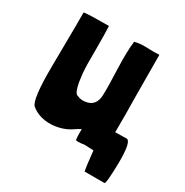

<svg xmlns="http://www.w3.org/2000/svg" viewBox="-143 -622 806 836"><g transform="rotate(30 259.5 -203.5)"><path d="M424 -117Q425 -189 423 -313Q422 -449 422 -505Q397 -503 353 -505Q324 -506 298 -499V-495Q292 -447 295 -363Q299 -265 297 -227Q294 -180 256 -169Q227 -161 202 -173Q201 -174 200 -174Q198 -175 198 -175Q181 -189 173 -272Q170 -308 171 -392Q171 -474 169 -504Q71 -504 44 -500Q45 -491 42 -232Q40 -61 65 -38Q105 -5 165 -7Q223 -10 266 -41Q269 -44 291 -56Q291 -52 291 -31Q291 -17 293 -3Q293 3 338 -3Q379 -1 381 -1L382 0V3Q389 73 394 98H494Q502 98 504 -10Q505 -119 480 -118Q433 -117 424 -117Z"/></g></svg>

Font: Londrina Solid
Style: Regular
Weight: 400
Designer: Marcelo Magalhaes
Foundry: Marcelo Magalh„es
Version: Version 1.001 2011